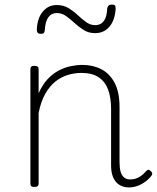

<svg xmlns="http://www.w3.org/2000/svg" viewBox="-20 -803 686 840"><path d="M544 17Q527 17 512.5 11Q498 5 487.5 -7Q477 -19 471.5 -37Q466 -55 466 -80V-326Q466 -376 453 -411Q440 -446 411.5 -465Q383 -484 336 -484Q306 -484 276.5 -475Q247 -466 222 -446Q197 -426 178 -392.5Q159 -359 149 -309V0Q149 8 144.5 11.5Q140 15 130 15Q121 15 117 11.5Q113 8 113 0V-500Q113 -508 117 -511.5Q121 -515 130 -515Q140 -515 144.5 -511.5Q149 -508 149 -500V-395Q166 -433 188.5 -457Q211 -481 237 -494.5Q263 -508 289.5 -513.5Q316 -519 341 -519Q387 -519 423.5 -500Q460 -481 481.5 -440.5Q503 -400 503 -334V-93Q503 -69 507.5 -52.5Q512 -36 522.5 -27Q533 -18 550 -18Q561 -18 572 -21Q583 -24 595 -32Q607 -40 618 -53Q623 -59 628 -60Q633 -61 639 -55Q644 -51 645.5 -46Q647 -41 643 -35Q632 -20 615.5 -8Q599 4 581 10.5Q563 17 544 17ZM158 -655Q141 -655 141 -673Q143 -723 167 -752Q191 -781 228 -781Q258 -781 280 -767.5Q302 -754 320 -737Q338 -720 356.5 -706.5Q375 -693 397 -693Q421 -693 434.5 -711.5Q448 -730 449 -766Q452 -783 468 -783Q479 -783 482.5 -779.5Q486 -776 486 -765Q483 -715 459 -686.5Q435 -658 396 -658Q368 -658 346.5 -671.5Q325 -685 306.5 -702Q288 -719 269.5 -732.5Q251 -746 228 -746Q205 -746 191.5 -727.5Q178 -709 176 -671Q175 -662 171.5 -658.5Q168 -655 158 -655Z"/></svg>

Font: Playwrite BE WAL Thin
Style: Regular
Weight: 250
Version: Version 1.002